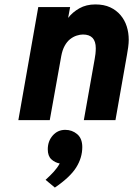

<svg xmlns="http://www.w3.org/2000/svg" viewBox="-20 -543 602 868"><path d="M153 -511H297L288 -462Q308 -488 339 -505.5Q370 -523 411 -523Q450 -523 478 -510Q506 -497 525 -474.5Q544 -452 553 -423.5Q562 -395 562 -363Q562 -349 559.5 -329.5Q557 -310 554 -295L502 0H359L408 -276Q410 -285 411.5 -299Q413 -313 413 -325Q413 -387 355 -387Q342 -387 326.5 -382Q311 -377 297 -366Q283 -355 272.5 -336Q262 -317 257 -290L205 0H63ZM186 270Q207 251 223 233.5Q239 216 250 196Q228 192 212 177Q196 162 196 132Q196 95 218.5 69.5Q241 44 275 44Q306 44 329 63.5Q352 83 352 122Q352 170 324.5 214Q297 258 228 305Z"/></svg>

Font: Overpass Heavy
Style: Italic
Weight: 900
Italic angle: -10°
Designer: Delve Withrington, Dave Bailey
Foundry: Delve Fonts
Version: Version 3.000;DELV;Overpass